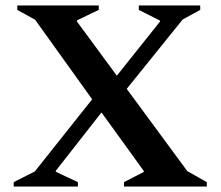

<svg xmlns="http://www.w3.org/2000/svg" viewBox="-20 -680 804 700"><path d="M30 0V-16L107 -55L316 -318L108 -608L43 -644V-660H340V-644L261 -606V-601L406 -404L563 -601V-605L486 -644V-660H710V-644L646 -609L442 -356L663 -56L734 -16V0H432V-16L504 -53V-57L350 -270L184 -58L183 -54L264 -16V0Z"/></svg>

Font: Spectral SC SemiBold
Style: Regular
Weight: 600
Designer: Jean-Baptiste Levee
Foundry: Production Type
Version: Version 2.001